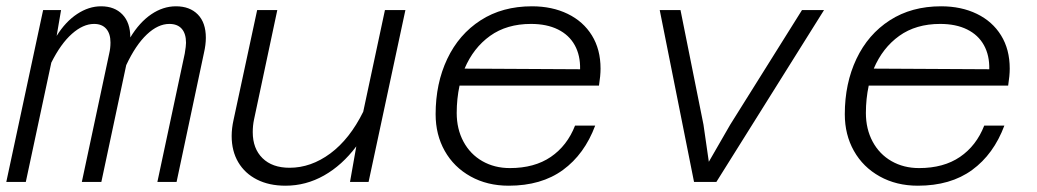

<svg xmlns="http://www.w3.org/2000/svg" viewBox="-24 -578 3294 610"><path d="M567 -442Q567 -471 553.5 -486.5Q540 -502 514 -502Q478 -502 442.5 -468.5Q407 -435 377 -371L298 0H236L323 -408Q327 -425 327 -443Q327 -471 313.5 -486.5Q300 -502 275 -502Q240 -502 204.5 -470.5Q169 -439 139 -379L58 0H-4L113 -546H170L156 -464Q184 -509 221 -533.5Q258 -558 297 -558Q340 -558 365 -532Q390 -506 390 -459Q419 -507 456.5 -532.5Q494 -558 535 -558Q579 -558 604.5 -532Q630 -506 630 -458Q630 -436 624 -410L537 0H476L563 -408Q567 -432 567 -442Z M779 -158Q779 -106 810 -75.5Q841 -45 896 -45Q964 -45 1025.5 -90.5Q1087 -136 1130 -223L1199 -546H1264L1147 0H1088L1108 -113Q1063 -53 1005.5 -20.5Q948 12 883 12Q831 12 792.5 -7.5Q754 -27 733 -62.5Q712 -98 712 -146Q712 -170 718 -197L793 -546H857L783 -198Q779 -179 779 -158Z M1360 -215Q1360 -313 1397 -391Q1434 -469 1503 -513.5Q1572 -558 1666 -558Q1730 -558 1779.5 -534Q1829 -510 1856.5 -465.5Q1884 -421 1884 -360Q1884 -338 1879 -306H1436Q1427 -264 1427 -219Q1427 -168 1448.5 -128Q1470 -88 1508.5 -66Q1547 -44 1596 -44Q1674 -44 1726 -79.5Q1778 -115 1803 -179H1867Q1833 -88 1764.5 -38Q1696 12 1592 12Q1524 12 1471 -17.5Q1418 -47 1389 -98.5Q1360 -150 1360 -215ZM1819 -358Q1820 -402 1802 -434.5Q1784 -467 1748.5 -484.5Q1713 -502 1663 -502Q1586 -502 1533 -464Q1480 -426 1452 -360Z M2072 -546H2138L2211 -182L2228 -64L2296 -182L2524 -546H2594L2252 0H2181Z M2660 -215Q2660 -313 2697 -391Q2734 -469 2803 -513.5Q2872 -558 2966 -558Q3030 -558 3079.5 -534Q3129 -510 3156.5 -465.5Q3184 -421 3184 -360Q3184 -338 3179 -306H2736Q2727 -264 2727 -219Q2727 -168 2748.5 -128Q2770 -88 2808.5 -66Q2847 -44 2896 -44Q2974 -44 3026 -79.5Q3078 -115 3103 -179H3167Q3133 -88 3064.5 -38Q2996 12 2892 12Q2824 12 2771 -17.5Q2718 -47 2689 -98.5Q2660 -150 2660 -215ZM3119 -358Q3120 -402 3102 -434.5Q3084 -467 3048.5 -484.5Q3013 -502 2963 -502Q2886 -502 2833 -464Q2780 -426 2752 -360Z"/></svg>

Font: Azeret Mono Light
Style: Italic
Weight: 300
Italic angle: -12°
Designer: Martin Vácha
Foundry: Displaay
Version: Version 1.000; Glyphs 3.0.3, build 3074